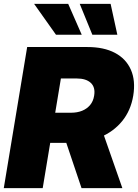

<svg xmlns="http://www.w3.org/2000/svg" viewBox="-21 -970 712 990"><path d="M-1.5 0 119.1 -727.5H430.2Q514.6 -727.5 571.8 -697.3Q628.9 -667 653.8 -610.6Q678.7 -554.2 666 -476.6Q653.3 -399.9 608.9 -345.5Q564.5 -291 495.4 -262.2Q426.3 -233.4 339.4 -233.4H159.7L185.1 -388.7H344.7Q377.4 -388.7 402.6 -398.9Q427.7 -409.2 443.8 -428.7Q460 -448.2 464.4 -476.6Q471.7 -519.5 447.3 -542.5Q422.9 -565.4 374 -565.4H293L199.2 0ZM399.4 0 287.6 -332H493.7L609.9 0ZM455.1 -791 390.1 -950.2H549.3L584 -791ZM267.6 -791 154.8 -950.2H330.6L400.4 -791Z"/></svg>

Font: Inter 24pt Black
Style: Italic
Weight: 900
Italic angle: -9.3988°
Designer: Rasmus Andersson
Foundry: rsms
Version: Version 4.001;git-66647c0bb